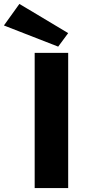

<svg xmlns="http://www.w3.org/2000/svg" viewBox="-91 -960 453 980"><path d="M257 -791 206 -722 -71 -830 8 -940ZM257 0H86V-690H257Z"/></svg>

Font: Exo 2 Expanded
Style: Bold
Weight: 700
Width: 7
Designer: Natanael Gama
Version: Version 1.001;PS 001.001;hotconv 1.0.70;makeotf.lib2.5.58329